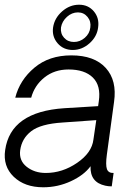

<svg xmlns="http://www.w3.org/2000/svg" viewBox="-24 -794 577 818"><path d="M286.1 -581.1Q246.1 -581.1 221.4 -609.6Q196.8 -638.2 202.1 -676.8Q208 -716.8 240.5 -745.4Q272.9 -773.9 313 -773.9Q352.1 -773.9 376 -745.4Q399.9 -716.8 394 -676.8Q389.2 -637.7 357.2 -609.4Q325.2 -581.1 286.1 -581.1ZM308.1 -741.2Q282.2 -741.2 261.2 -722.2Q240.2 -703.1 235.8 -676.8Q232.9 -650.9 249 -633.1Q265.1 -615.2 291 -615.2Q316.9 -615.2 337.4 -633.1Q357.9 -650.9 360.8 -676.8Q364.7 -702.6 348.9 -721.9Q333 -741.2 308.1 -741.2ZM160.2 3.9Q81.1 3.9 34.4 -41Q-12.2 -85.9 -2 -154.8Q21 -317.9 250 -333L394 -341.8L397 -362.8Q406.7 -428.7 371.8 -463.4Q336.9 -498 268.1 -498Q208 -498 165.5 -464.1Q123 -430.2 108.9 -377.9H41Q60.1 -453.1 122.6 -505.6Q185.1 -558.1 279.8 -558.1Q377.9 -558.1 426.5 -504.6Q475.1 -451.2 461.9 -359.9L431.2 -134.8Q425.3 -90.8 431.6 -73.5Q438 -56.2 460 -57.1L452.1 0Q437 0 424.8 -2.9Q358.9 -17.1 361.8 -85.9Q334 -47.9 278.1 -22Q222.2 3.9 160.2 3.9ZM170.9 -57.1Q241.7 -57.1 304.4 -100.1Q367.2 -143.1 374 -199.2L386.2 -282.2L242.2 -272Q149.4 -266.1 109.1 -235.1Q68.8 -204.1 62 -153.8Q56.2 -109.9 89.6 -83.5Q123 -57.1 170.9 -57.1Z"/></svg>

Font: Oakes Grotesk
Style: Light Italic
Weight: 300
Designer: Samuel Oakes
Foundry: Samuel Oakes
Version: Version 1.0 | wf-rip DC20170320